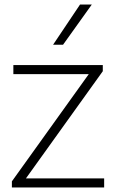

<svg xmlns="http://www.w3.org/2000/svg" viewBox="-20 -828 510 848"><path d="M32.5 0V-27L372 -500.5H39V-540.5H434V-513.5L94.5 -40H440V0ZM214.5 -630.5 333.5 -808H385.5L258.5 -630.5Z"/></svg>

Font: Encode Sans Semi Expanded ExtraLight
Style: Regular
Weight: 200
Width: 6
Designer: Multiple Designers
Foundry: Impallari Type
Version: Version 3.000; ttfautohint (v1.8.3) -l 8 -r 50 -G 200 -x 14 